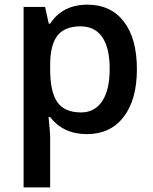

<svg xmlns="http://www.w3.org/2000/svg" viewBox="-20 -570 663 830"><path d="M356 9.8Q253.4 9.8 196.8 -64H189.9Q196.8 4.4 196.8 19V240.2H82V-540H174.8Q178.7 -524.9 190.9 -467.8H196.8Q250.5 -549.8 357.9 -549.8Q459 -549.8 515.4 -476.6Q571.8 -403.3 571.8 -271Q571.8 -138.7 514.4 -64.5Q457 9.8 356 9.8ZM328.1 -456.1Q259.8 -456.1 228.3 -416Q196.8 -376 196.8 -288.1V-271Q196.8 -172.4 228 -128.2Q259.3 -84 330.1 -84Q389.6 -84 421.9 -132.8Q454.1 -181.6 454.1 -272Q454.1 -362.8 422.1 -409.4Q390.1 -456.1 328.1 -456.1Z"/></svg>

Font: f1_58959          
Style: Regular
Weight: 600
Foundry: Ascender Corporation
Version: Version 1.10